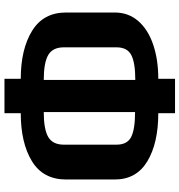

<svg xmlns="http://www.w3.org/2000/svg" viewBox="8 -772 804 860"><g transform="rotate(-90 410.0 -342.0)"><path d="M333 -35Q199 -35 117.5 -84Q36 -133 36 -230V-448Q36 -551 118 -601Q200 -651 333 -651V-724H487V-651Q619 -651 701.5 -600.5Q784 -550 784 -448V-230Q784 -169 746 -125Q708 -81 640.5 -58Q573 -35 487 -35V40H333ZM338 -548Q261 -548 226.5 -528Q192 -508 192 -458V-222Q192 -174 226.5 -156.5Q261 -139 338 -139ZM628 -222V-458Q628 -508 593.5 -528Q559 -548 482 -548V-138Q559 -138 593.5 -156Q628 -174 628 -222Z"/></g></svg>

Font: Play
Style: Bold
Weight: 700
Designer: Jonas Hecksher (Cyrillic expansion: Cyreal)
Foundry: Jonas Hecksher, Playtype, e-types AS
Version: Version 2.101; ttfautohint (v1.5.65-e2d9)